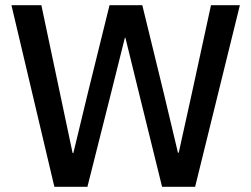

<svg xmlns="http://www.w3.org/2000/svg" viewBox="-20 -718 966 738"><path d="M189 0 24 -698H139L210 -362L259 -130H262L318 -362L401 -698H527L609 -362L664 -131H667L718 -362L791 -698H902L730 0H603L514 -361L462 -573H460L407 -361L316 0Z"/></svg>

Font: IBM Plex Sans Arabic Medium
Style: Regular
Weight: 500
Designer: Mike Abbink, Paul van der Laan, Pieter van Rosmalen, Wael Morcos, Khajak Apelian
Foundry: Bold Monday
Version: Version 1.1